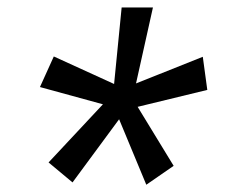

<svg xmlns="http://www.w3.org/2000/svg" viewBox="-20 -618 627 521"><path d="M259.3 -335 88.4 -381.8 126 -464.8 289.6 -390.1 310.1 -597.7H395L349.1 -391.6L530.3 -463.9L542.5 -374L353.5 -328.1L451.2 -168L377 -116.7L303.2 -294.4L176.8 -123L111.8 -177.2Z"/></svg>

Font: TypoPRO Roboto Mono
Style: Italic
Weight: 400
Designer: Google
Version: Version 2.000986; 2015; ttfautohint (v1.3)